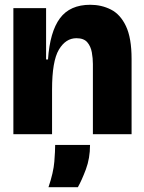

<svg xmlns="http://www.w3.org/2000/svg" viewBox="-20 -562 602 804"><path d="M36 0V-528H173V-313H181Q189 -429 231 -485.5Q273 -542 358 -542Q405 -542 444.5 -522Q484 -502 507.5 -452.5Q531 -403 531 -315V0H369V-294Q369 -318 364.5 -343Q360 -368 345.5 -385Q331 -402 300 -402Q255 -402 226.5 -354Q198 -306 198 -187V0ZM183 222Q204 160 207.5 115Q211 70 211 45H357Q357 101 339.5 147.5Q322 194 306 222Z"/></svg>

Font: Bricolage Grotesque 48pt ExtraBold
Style: Regular
Weight: 800
Designer: Mathieu Triay
Foundry: Atelier Triay
Version: Version 1.000; ttfautohint (v1.8.4.7-5d5b);gftools[0.9.32]